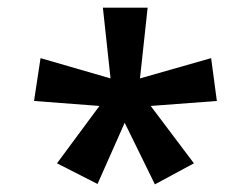

<svg xmlns="http://www.w3.org/2000/svg" viewBox="-20 -765 647 502"><path d="M129 -338 240 -488 69 -501 86 -613 269 -560 249 -745H366L346 -560L532 -613L547 -501L374 -488L487 -338L385 -283L306 -444L235 -284Z"/></svg>

Font: Noto Sans Devanagari UI SemiBold
Style: Regular
Weight: 600
Designer: Jelle Bosma - Monotype Design Team
Foundry: Monotype Imaging Inc.
Version: Version 2.003; ttfautohint (v1.8.4.7-5d5b)